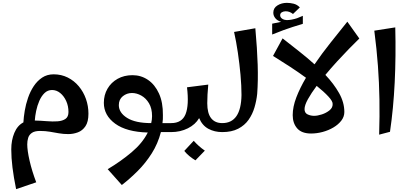

<svg xmlns="http://www.w3.org/2000/svg" viewBox="-20 -926 2863 1346"><path d="M93 400Q76 317 67.5 248.5Q59 180 59 121Q59 57 80.5 5.5Q102 -46 144 -68Q146 -105 153.5 -150Q161 -195 176.5 -240Q192 -285 216.5 -322Q241 -359 275.5 -382Q310 -405 356 -405Q410 -405 455 -382.5Q500 -360 532.5 -321Q565 -282 582.5 -232.5Q600 -183 600 -129Q600 -72 579 -41Q558 -10 525.5 2Q493 14 459 14Q424 14 393 8.5Q362 3 330 -2.5Q298 -8 260 -8Q223 -8 203.5 5.5Q184 19 177.5 40.5Q171 62 171 86Q171 129 187.5 201Q204 273 234 352ZM345 -295Q314 -295 292 -273.5Q270 -252 255.5 -218.5Q241 -185 233.5 -148.5Q226 -112 224 -81Q266 -80 307.5 -76.5Q349 -73 383.5 -75.5Q418 -78 439 -92.5Q460 -107 460 -141Q460 -183 444 -218Q428 -253 402 -274Q376 -295 345 -295Z M834 371 735 260Q826 206 902.5 141.5Q979 77 1016 3Q867 -1 787.5 -59Q708 -117 708 -205Q708 -260 733.5 -304Q759 -348 804.5 -373.5Q850 -399 909 -399Q969 -399 1017.5 -366Q1066 -333 1094.5 -270.5Q1123 -208 1122 -119Q1123 -90 1119 -63Q1134 -63 1149 -63Q1164 -63 1180 -63L1200 -32L1180 0Q1161 0 1143 0Q1125 0 1108 0Q1087 81 1044 149Q1001 217 945.5 272.5Q890 328 834 371ZM813 -189Q813 -136 871 -99.5Q929 -63 1040 -63Q1046 -87 1046 -112Q1046 -166 1024.5 -202Q1003 -238 970.5 -256Q938 -274 905 -274Q869 -274 841 -251.5Q813 -229 813 -189Z M1180 0V-63Q1256 -63 1281 -126Q1306 -189 1291 -314L1440 -333Q1433 -259 1433 -202Q1433 -132 1460 -97.5Q1487 -63 1538 -63L1558 -31L1538 0Q1484 0 1441 -23Q1398 -46 1376 -98Q1350 -53 1297 -26.5Q1244 0 1180 0ZM1350 198Q1328 185 1307.5 168Q1287 151 1272 132L1338 61Q1356 81 1374.5 97.5Q1393 114 1416 130Z M1538 0V-63Q1670 -63 1673 -260Q1673 -325 1666 -402Q1659 -479 1647.5 -557Q1636 -635 1621 -702L1770 -728Q1783 -584 1786.5 -472Q1790 -360 1783 -268Q1778 -220 1764 -172.5Q1750 -125 1722.5 -86Q1695 -47 1649.5 -23.5Q1604 0 1538 0Z M2161 10Q2095 10 2063.5 -26Q2032 -62 2032 -119Q2032 -177 2057.5 -243.5Q2083 -310 2125 -381Q2073 -419 2013.5 -458Q1954 -497 1894 -534L1961 -657Q2017 -613 2075 -567.5Q2133 -522 2185 -475Q2237 -551 2297.5 -627Q2358 -703 2415 -774L2499 -656Q2466 -624 2425.5 -582.5Q2385 -541 2342.5 -494.5Q2300 -448 2261 -401Q2320 -339 2357 -273.5Q2394 -208 2394 -141Q2394 -108 2373 -80.5Q2352 -53 2317.5 -32.5Q2283 -12 2242 -1Q2201 10 2161 10ZM2115 -161Q2115 -134 2136.5 -124Q2158 -114 2182 -114Q2206 -114 2236.5 -124Q2267 -134 2290 -152.5Q2313 -171 2312 -197Q2313 -216 2282 -249.5Q2251 -283 2200 -324Q2162 -273 2138.5 -230.5Q2115 -188 2115 -161ZM1888 -684V-760Q1923 -767 1951 -773Q1924 -781 1910 -798.5Q1896 -816 1896 -837Q1896 -870 1925 -888Q1954 -906 1991 -906Q2014 -906 2038.5 -900Q2063 -894 2082 -874L2034 -828Q2010 -847 1983 -847Q1968 -847 1956 -840Q1944 -833 1944 -819Q1944 -802 1963.5 -791.5Q1983 -781 2022 -788Q2048 -793 2063 -798.5Q2078 -804 2103 -815V-759Q2063 -747 2032 -737Q2001 -727 1968 -715Q1935 -703 1888 -684Z M2638 18Q2642 -113 2640 -230Q2638 -347 2629.5 -463.5Q2621 -580 2604 -711L2751 -734Q2756 -531 2747 -348Q2738 -165 2714 -2Z"/></svg>

Font: Marhey
Style: Regular
Weight: 400
Designer: Nur Syamsi & Bustanul Arifin
Foundry: Namelatype
Version: Version 1.000; ttfautohint (v1.8.4.7-5d5b)